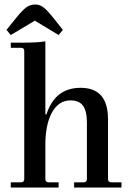

<svg xmlns="http://www.w3.org/2000/svg" viewBox="-20 -835 592 855"><path d="M28 -679 9 -702 50 -753Q80 -790 97.5 -802.5Q115 -815 138 -815Q157 -815 174.5 -801.5Q192 -788 221 -751L260 -702L241 -679L135 -743ZM28 0V-23H72Q88 -23 88 -38V-608Q88 -622 74 -622H28V-645H84Q144 -645 182 -651V-326H187Q225 -444 339 -444Q461 -444 461 -304V-38Q461 -23 477 -23H521V0H310V-23H352Q367 -23 367 -38V-289Q367 -341 349.5 -364.5Q332 -388 294 -388Q242 -388 212 -335Q182 -282 182 -189V-38Q182 -23 198 -23H241V0Z"/></svg>

Font: Arapey
Style: Regular
Weight: 400
Designer: Eduardo Rodriguez Tunni
Foundry: Eduardo Rodriguez Tunni
Version: Version 4.000